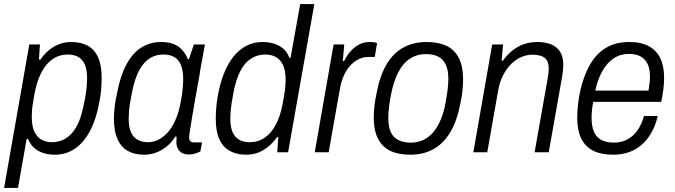

<svg xmlns="http://www.w3.org/2000/svg" viewBox="-32 -743 3292 937"><path d="M-12 174 111 -526H163L158 -452H165Q193 -493 231.5 -515.5Q270 -538 315 -538Q363 -538 396 -520Q429 -502 446.5 -463.5Q464 -425 464 -364Q464 -339 462 -310.5Q460 -282 454 -251Q439 -165 408.5 -106.5Q378 -48 334.5 -18Q291 12 236 12Q206 12 180 4Q154 -4 135 -21Q116 -38 105 -65H98L56 174ZM221 -49Q260 -49 290 -68Q320 -87 341.5 -125.5Q363 -164 375 -224Q382 -255 386 -280Q390 -305 391.5 -325Q393 -345 393 -361Q393 -403 382 -428Q371 -453 350 -465Q329 -477 299 -477Q258 -477 226 -455.5Q194 -434 172 -393Q150 -352 138 -294Q133 -267 129.5 -245.5Q126 -224 124.5 -206.5Q123 -189 123 -173Q123 -125 137 -98Q151 -71 173 -60Q195 -49 221 -49Z M671 12Q624 12 591.5 -6.5Q559 -25 541.5 -64Q524 -103 524 -162Q524 -193 528 -225.5Q532 -258 540 -291Q555 -373 585 -428.5Q615 -484 657.5 -511Q700 -538 754 -538Q789 -538 814 -528.5Q839 -519 856.5 -500Q874 -481 885 -454H890L914 -526H968L946 -405Q942 -376 934.5 -336Q927 -296 919.5 -253Q912 -210 905.5 -171.5Q899 -133 895 -106.5Q891 -80 891 -72Q891 -60 896.5 -54Q902 -48 915 -48H954L946 -4Q936 1 921.5 6Q907 11 890 11Q864 11 848 -2Q832 -15 829 -42Q829 -49 829 -57.5Q829 -66 830 -75L824 -77Q798 -35 757.5 -11.5Q717 12 671 12ZM691 -49Q715 -49 738.5 -60Q762 -71 784 -94Q806 -117 823 -154.5Q840 -192 850 -245Q855 -271 857.5 -290.5Q860 -310 861 -326Q862 -342 862 -356Q862 -396 852 -423Q842 -450 820.5 -463.5Q799 -477 764 -477Q729 -477 699.5 -459Q670 -441 648 -401Q626 -361 613 -296Q607 -266 603 -242.5Q599 -219 597.5 -200Q596 -181 596 -164Q596 -105 620 -77Q644 -49 691 -49Z M1170 12Q1123 12 1089.5 -6.5Q1056 -25 1038.5 -63.5Q1021 -102 1021 -162Q1021 -186 1023 -213Q1025 -240 1030 -270Q1041 -334 1060.5 -383.5Q1080 -433 1108 -467.5Q1136 -502 1171.5 -520Q1207 -538 1249 -538Q1280 -538 1305.5 -530Q1331 -522 1350.5 -505.5Q1370 -489 1380 -461H1386L1433 -723H1502L1374 0H1321L1326 -74H1320Q1292 -34 1254 -11Q1216 12 1170 12ZM1186 -49Q1228 -49 1260 -71Q1292 -93 1314 -134.5Q1336 -176 1347 -234Q1352 -261 1355.5 -282Q1359 -303 1360.5 -320.5Q1362 -338 1362 -353Q1362 -401 1348 -428Q1334 -455 1312 -466Q1290 -477 1264 -477Q1224 -477 1193 -457Q1162 -437 1141 -396.5Q1120 -356 1108 -294Q1102 -264 1098.5 -240.5Q1095 -217 1093.5 -199Q1092 -181 1092 -165Q1092 -104 1116.5 -76.5Q1141 -49 1186 -49Z M1504 0 1596 -526H1648L1641 -445H1647Q1659 -469 1676.5 -490Q1694 -511 1718 -524.5Q1742 -538 1772 -538Q1784 -538 1794 -536.5Q1804 -535 1808 -532L1797 -465H1767Q1740 -465 1717 -453.5Q1694 -442 1675.5 -421Q1657 -400 1644.5 -370.5Q1632 -341 1626 -305L1572 0Z M1970 12Q1912 12 1872.5 -7Q1833 -26 1812.5 -66.5Q1792 -107 1792 -169Q1792 -197 1795.5 -227.5Q1799 -258 1806 -289Q1822 -374 1854.5 -429Q1887 -484 1936.5 -511Q1986 -538 2050 -538Q2108 -538 2147.5 -519Q2187 -500 2207.5 -459.5Q2228 -419 2228 -356Q2228 -327 2224.5 -296.5Q2221 -266 2214 -235Q2198 -152 2165 -97Q2132 -42 2083 -15Q2034 12 1970 12ZM1972 -47Q2017 -47 2051.5 -70Q2086 -93 2109.5 -138.5Q2133 -184 2144 -250Q2149 -277 2151.5 -296.5Q2154 -316 2155 -331Q2156 -346 2156 -359Q2156 -401 2143.5 -427.5Q2131 -454 2107 -466.5Q2083 -479 2047 -479Q2003 -479 1969 -457Q1935 -435 1912 -391Q1889 -347 1876 -281Q1871 -254 1868 -233Q1865 -212 1864 -196.5Q1863 -181 1863 -167Q1863 -125 1875 -98.5Q1887 -72 1912 -59.5Q1937 -47 1972 -47Z M2278 0 2370 -526H2423L2416 -447H2422Q2447 -481 2474.5 -501Q2502 -521 2531 -529.5Q2560 -538 2590 -538Q2628 -538 2656.5 -527Q2685 -516 2701 -491Q2717 -466 2717 -426Q2717 -414 2715.5 -400.5Q2714 -387 2712 -373L2646 0H2577L2642 -367Q2644 -378 2645 -388.5Q2646 -399 2646 -407Q2646 -434 2636.5 -449Q2627 -464 2608.5 -470Q2590 -476 2565 -476Q2539 -476 2513 -465Q2487 -454 2464 -432Q2441 -410 2424 -377.5Q2407 -345 2399 -301L2346 0Z M2961 12Q2902 12 2863 -7.5Q2824 -27 2804.5 -67Q2785 -107 2785 -168Q2785 -201 2789 -235Q2793 -269 2800 -301Q2816 -372 2846 -425.5Q2876 -479 2923.5 -508.5Q2971 -538 3039 -538Q3097 -538 3134.5 -517.5Q3172 -497 3190.5 -458.5Q3209 -420 3209 -364Q3209 -338 3205.5 -308.5Q3202 -279 3195 -246H2863Q2859 -225 2857 -205.5Q2855 -186 2855 -169Q2855 -126 2867 -99Q2879 -72 2903.5 -59.5Q2928 -47 2964 -47Q2989 -47 3011 -54.5Q3033 -62 3052.5 -78Q3072 -94 3086.5 -118.5Q3101 -143 3111 -177H3178Q3167 -131 3147 -95.5Q3127 -60 3099 -36Q3071 -12 3036.5 0Q3002 12 2961 12ZM2873 -301H3133Q3136 -320 3138 -337Q3140 -354 3140 -369Q3140 -406 3128.5 -430.5Q3117 -455 3094.5 -467.5Q3072 -480 3036 -480Q2995 -480 2962.5 -458Q2930 -436 2907.5 -396Q2885 -356 2873 -301Z"/></svg>

Font: Archivo SemiCondensed Light
Style: Italic
Weight: 300
Width: 4
Italic angle: -10°
Designer: Hector Gatti
Foundry: Omnibus-Type
Version: Version 2.001